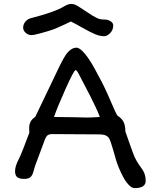

<svg xmlns="http://www.w3.org/2000/svg" viewBox="-20 -930 812 996"><path d="M100.1 -786.1Q100.1 -803.7 111.6 -817.6Q123 -831.5 140.6 -835.9Q265.6 -867.7 312.5 -897Q334 -909.7 349.6 -909.7Q366.7 -909.7 387.7 -896Q405.3 -884.8 428.5 -869.4Q451.7 -854 459.5 -849.1Q467.3 -844.2 480 -837.9Q492.7 -831.5 502 -830.1Q511.2 -828.6 524.4 -828.6Q540 -828.6 553.7 -819.8Q567.4 -811 567.4 -798.3Q567.4 -774.4 551.5 -758.3Q535.6 -742.2 520.5 -742.2Q498.5 -742.2 473.1 -752.7Q447.8 -763.2 408 -785.9Q368.2 -808.6 347.7 -818.4Q337.4 -813.5 319.3 -804.9Q301.3 -796.4 295.9 -794.2Q290.5 -792 278.8 -786.6Q267.1 -781.2 262 -779.5Q256.8 -777.8 247.6 -774.4Q238.3 -771 229.5 -768.6Q220.7 -766.1 209.7 -762.9Q198.7 -759.8 182.6 -755.4Q156.7 -748 141.6 -748Q126.5 -748 113.3 -759.8Q100.1 -771.5 100.1 -786.1ZM58.1 -42Q58.1 -67.9 76.7 -103Q90.8 -129.4 132.3 -241.7Q131.3 -257.3 131.3 -263.2Q131.3 -284.2 138.2 -297.9Q145 -311.5 163.1 -324.2L287.1 -583Q313 -636.2 328.6 -655.3Q351.6 -682.6 377 -682.6Q393.6 -682.6 418.5 -653.3Q443.4 -624 468 -579.3Q492.7 -534.7 508.3 -504.2Q523.9 -473.6 534.7 -449.2Q543 -430.7 552 -410.2Q561 -389.6 565.9 -378.2Q570.8 -366.7 575.9 -355.7Q581.1 -344.7 584.2 -338.6Q587.4 -332.5 590.3 -329.6Q612.3 -315.4 621.3 -296.9Q630.4 -278.3 630.4 -247.6Q637.2 -229.5 653.3 -182.6Q669.4 -135.7 679.2 -113.8Q687.5 -95.7 699 -78.6Q710.4 -61.5 717.8 -51.8Q725.1 -42 730.5 -26.6Q735.8 -11.2 735.8 8.3Q735.8 45.9 677.7 45.9Q664.1 45.9 647.9 29.1Q631.8 12.2 618.9 -12.2Q606 -36.6 596.2 -60.3Q586.4 -84 581.5 -101.6Q578.6 -111.8 573 -131.6Q567.4 -151.4 563.7 -163.3Q560.1 -175.3 555.4 -189.5Q550.8 -203.6 546.4 -211.4Q542 -219.2 537.6 -221.7Q525.4 -232.9 494.1 -232.9Q459.5 -232.9 379.9 -233.6Q300.3 -234.4 250.5 -234.4Q231.4 -234.4 222.9 -224.6Q214.4 -214.8 201.2 -174.8L162.1 -69.8Q150.9 -28.8 146.5 -22Q142.1 -14.6 137.2 -10.5Q132.3 -6.3 126 -4.6Q119.6 -2.9 115.5 -2.4Q111.3 -2 103.5 -2Q81.1 -2 69.6 -11Q58.1 -20 58.1 -42ZM260.3 -323.2Q313.5 -322.8 353 -322Q392.6 -321.3 409.4 -320.8Q426.3 -320.3 434.6 -320.3Q454.1 -320.3 498 -323.2Q491.7 -341.3 476.3 -374Q460.9 -406.7 447.8 -432.4Q434.6 -458 413.6 -498Q392.6 -538.1 387.7 -547.9Q377.9 -566.4 372.1 -566.4Q363.8 -566.4 319.6 -467.8Q275.4 -369.1 260.3 -323.2Z"/></svg>

Font: Short Stack
Style: Regular
Weight: 400
Designer: James Grieshaber
Foundry: James Grieshaber
Version: Version 1.002